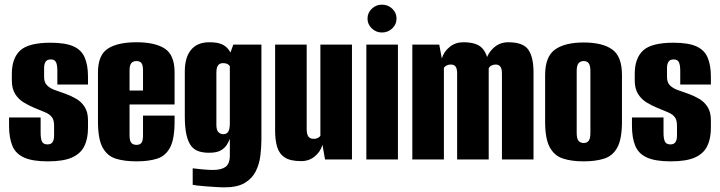

<svg xmlns="http://www.w3.org/2000/svg" viewBox="-20 -687 3101 827"><path d="M186 8Q120 8 83.5 -8.5Q47 -25 33 -59.5Q19 -94 19 -145V-181H155V-115Q155 -89 161 -77Q167 -65 185 -65Q200 -65 206.5 -75Q213 -85 213 -103V-145Q213 -170 203.5 -182.5Q194 -195 175 -203Q156 -211 129 -222Q105 -232 82.5 -245.5Q60 -259 45.5 -282Q31 -305 31 -341V-369Q31 -436 67 -469.5Q103 -503 198 -503Q261 -503 296 -487.5Q331 -472 345 -439Q359 -406 359 -357V-323H227V-381Q227 -408 221 -419.5Q215 -431 199 -431Q182 -431 176 -420.5Q170 -410 170 -395V-354Q170 -331 184 -318Q198 -305 219.5 -298Q241 -291 262 -283Q287 -274 309 -261Q331 -248 345 -226Q359 -204 359 -169V-136Q359 -89 343 -57Q327 -25 290 -8.5Q253 8 186 8Z M568 8Q516 8 479 -3.5Q442 -15 422 -51.5Q402 -88 402 -163V-375Q402 -450 444.5 -477.5Q487 -505 568 -505Q648 -505 690 -477.5Q732 -450 732 -375V-237H538V-105Q538 -81 545.5 -72Q553 -63 568 -63Q583 -63 589.5 -72Q596 -81 596 -105V-189H732V-164Q732 -88 712.5 -51.5Q693 -15 656.5 -3.5Q620 8 568 8ZM538 -297H596V-383Q596 -406 589.5 -415Q583 -424 568 -424Q553 -424 545.5 -415Q538 -406 538 -383Z M947 120Q931 120 909 118.5Q887 117 865.5 115.5Q844 114 828.5 112Q813 110 810 109V38Q824 40 851.5 42.5Q879 45 897 45Q914 45 927.5 42Q941 39 950.5 32.5Q960 26 965 13.5Q970 1 970 -17V-89Q966 -79 958 -65Q950 -51 932.5 -40Q915 -29 880 -29Q855 -29 835.5 -35.5Q816 -42 803 -59Q790 -76 783 -107Q776 -138 776 -187V-379Q776 -440 803 -472.5Q830 -505 882 -505Q916 -505 935 -496.5Q954 -488 964.5 -473.5Q975 -459 982 -440L964 -437L985 -495H1106V-87Q1106 -53 1101.5 -16.5Q1097 20 1081.5 51Q1066 82 1034 101Q1002 120 947 120ZM941 -109Q952 -109 958.5 -114.5Q965 -120 967.5 -131Q970 -142 970 -156V-402Q968 -405 964.5 -408Q961 -411 955.5 -413Q950 -415 940 -415Q927 -415 919.5 -406Q912 -397 912 -373V-150Q912 -137 914.5 -129Q917 -121 921.5 -117Q926 -113 931 -111Q936 -109 941 -109Z M1277 7Q1231 7 1207 -8.5Q1183 -24 1174 -53.5Q1165 -83 1165 -124V-495H1301V-130Q1301 -118 1303.5 -109Q1306 -100 1312.5 -94.5Q1319 -89 1331 -89Q1339 -89 1344.5 -91Q1350 -93 1354 -96Q1358 -99 1360 -102V-495H1496V0H1380L1369 -63Q1360 -33 1335.5 -13Q1311 7 1277 7Z M1558 0V-495H1694V0ZM1625 -547Q1600 -547 1581.5 -564.5Q1563 -582 1563 -607Q1563 -632 1581.5 -649.5Q1600 -667 1625 -667Q1651 -667 1669.5 -649.5Q1688 -632 1688 -607Q1688 -582 1669.5 -564.5Q1651 -547 1625 -547Z M1756 0V-495H1872L1883 -435Q1892 -465 1917 -485Q1942 -505 1975 -505Q2032 -505 2055.5 -481Q2079 -457 2084 -411H2070Q2075 -450 2102.5 -477.5Q2130 -505 2169 -505Q2234 -505 2256 -472.5Q2278 -440 2278 -376V0H2142V-369Q2142 -390 2135.5 -399.5Q2129 -409 2115 -409Q2105 -409 2096.5 -404.5Q2088 -400 2085 -392V0H1949V-371Q1949 -391 1942.5 -400Q1936 -409 1922 -409Q1911 -409 1903.5 -405Q1896 -401 1892 -395V0Z M2494 8Q2442 8 2405 -4Q2368 -16 2348 -52.5Q2328 -89 2328 -163V-364Q2328 -443 2370.5 -473.5Q2413 -504 2494 -504Q2575 -504 2617 -474Q2659 -444 2659 -364V-164Q2659 -89 2639.5 -52.5Q2620 -16 2583 -4Q2546 8 2494 8ZM2494 -71Q2508 -71 2515.5 -80.5Q2523 -90 2523 -115V-381Q2523 -404 2516 -414Q2509 -424 2494 -424Q2480 -424 2472 -414.5Q2464 -405 2464 -381V-115Q2464 -90 2472 -80.5Q2480 -71 2494 -71Z M2869 8Q2803 8 2766.5 -8.5Q2730 -25 2716 -59.5Q2702 -94 2702 -145V-181H2838V-115Q2838 -89 2844 -77Q2850 -65 2868 -65Q2883 -65 2889.5 -75Q2896 -85 2896 -103V-145Q2896 -170 2886.5 -182.5Q2877 -195 2858 -203Q2839 -211 2812 -222Q2788 -232 2765.5 -245.5Q2743 -259 2728.5 -282Q2714 -305 2714 -341V-369Q2714 -436 2750 -469.5Q2786 -503 2881 -503Q2944 -503 2979 -487.5Q3014 -472 3028 -439Q3042 -406 3042 -357V-323H2910V-381Q2910 -408 2904 -419.5Q2898 -431 2882 -431Q2865 -431 2859 -420.5Q2853 -410 2853 -395V-354Q2853 -331 2867 -318Q2881 -305 2902.5 -298Q2924 -291 2945 -283Q2970 -274 2992 -261Q3014 -248 3028 -226Q3042 -204 3042 -169V-136Q3042 -89 3026 -57Q3010 -25 2973 -8.5Q2936 8 2869 8Z"/></svg>

Font: Alumni Sans Thin ExtraBold
Style: Regular
Weight: 800
Version: Version 1.018